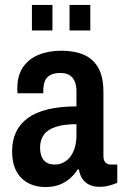

<svg xmlns="http://www.w3.org/2000/svg" viewBox="-20 -744 497 776"><path d="M163 12Q137 12 113 4Q89 -4 70 -21Q51 -38 40 -65.5Q29 -93 29 -133Q29 -177 45 -210.5Q61 -244 92.5 -267Q124 -290 173.5 -302Q223 -314 289 -314V-375Q289 -398 282.5 -414Q276 -430 262 -439.5Q248 -449 224 -449Q196 -449 180.5 -439Q165 -429 160 -413Q155 -397 155 -377V-367H51Q50 -372 50 -376.5Q50 -381 50 -387Q50 -439 73 -472.5Q96 -506 136 -522.5Q176 -539 228 -539Q281 -539 319 -522.5Q357 -506 377.5 -469.5Q398 -433 398 -372V-113Q398 -96 406 -87.5Q414 -79 427 -79H454V-5Q440 1 421.5 6Q403 11 381 11Q357 11 339.5 2Q322 -7 312 -23Q302 -39 299 -59H294Q281 -39 263 -23Q245 -7 220.5 2.5Q196 12 163 12ZM201 -79Q220 -79 236 -87Q252 -95 264 -110.5Q276 -126 282.5 -148Q289 -170 289 -198V-242Q237 -242 204.5 -231Q172 -220 157 -199Q142 -178 142 -148Q142 -126 148.5 -110.5Q155 -95 168 -87Q181 -79 201 -79ZM109 -621V-724H192V-621ZM261 -621V-724H345V-621Z"/></svg>

Font: Archivo SemiBold Condensed
Style: Regular
Weight: 600
Width: 3
Version: Version 2.001